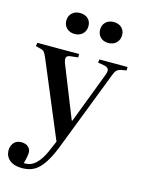

<svg xmlns="http://www.w3.org/2000/svg" viewBox="-142 -830 844 1141"><g transform="rotate(15 280.0 -260.0)"><path d="M108 230Q60 230 32.5 207.5Q5 185 5 147Q5 121 21 101.5Q37 82 67 82Q94 82 109 95.5Q124 109 125 129Q125 139 122.5 155Q120 171 112 198Q135 200 157 191Q179 182 202.5 153Q226 124 250 64L267 25L76 -431Q64 -461 56 -471Q48 -481 33 -484L2 -492L5 -513H262V-492L216 -487Q197 -485 191.5 -474Q186 -463 196 -436L322 -120H326L445 -432Q456 -460 449 -471.5Q442 -483 420 -487L384 -493L387 -513H560V-492L527 -486Q510 -482 500.5 -473Q491 -464 480 -433L300 33Q278 92 256 130.5Q234 169 212 190.5Q190 212 164.5 221Q139 230 108 230ZM412 -621Q382 -621 363.5 -639Q345 -657 345 -685Q345 -714 363.5 -732Q382 -750 412 -750Q443 -750 461.5 -732.5Q480 -715 480 -687Q480 -658 461 -639.5Q442 -621 412 -621ZM205 -621Q175 -621 156 -639Q137 -657 137 -685Q137 -714 156 -732Q175 -750 204 -750Q236 -750 254.5 -732.5Q273 -715 273 -687Q273 -658 254 -639.5Q235 -621 205 -621Z"/></g></svg>

Font: Literata 60pt Medium
Style: Regular
Weight: 500
Designer: Latin by Veronika Burian and Jose Scaglione. Greek by Irene Vlachou. Cyrillic by Vera Evstafieva.
Foundry: TypeTogether
Version: Version 3.103;gftools[0.9.29]